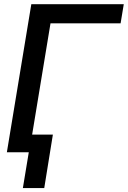

<svg xmlns="http://www.w3.org/2000/svg" viewBox="-20 -748 628 943"><path d="M587.9 -727.5 572.3 -633.3H228L123.5 0H13.7L133.8 -727.5ZM239.7 -86.9 197.3 175.8H92.3L135.7 -86.9Z"/></svg>

Font: Inter Tight Medium
Style: Italic
Weight: 500
Italic angle: -9.39999°
Designer: Rasmus Andersson
Foundry: rsms
Version: Version 3.004